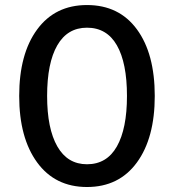

<svg xmlns="http://www.w3.org/2000/svg" viewBox="-20 -730 690 762"><path d="M325.2 12.2Q198.7 12.2 127.4 -85.4Q56.2 -183.1 56.2 -349.1Q56.2 -516.1 127.4 -613Q198.7 -710 325.2 -710Q452.6 -710 523.4 -613.5Q594.2 -517.1 594.2 -349.1Q594.2 -182.1 523.2 -85Q452.1 12.2 325.2 12.2ZM325.2 -78.1Q403.8 -78.1 443.8 -148.7Q483.9 -219.2 483.9 -349.1Q483.9 -480.5 443.8 -550.3Q403.8 -620.1 325.2 -620.1Q247.6 -620.1 207.3 -550Q167 -480 167 -349.1Q167 -219.7 207.5 -148.9Q248 -78.1 325.2 -78.1Z"/></svg>

Font: Azeret Mono
Style: Regular
Weight: 400
Designer: Martin Vácha
Foundry: Displaay
Version: Version 1.002